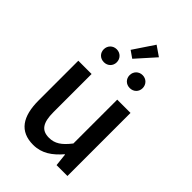

<svg xmlns="http://www.w3.org/2000/svg" viewBox="-283 -1067 1186 1186"><g transform="rotate(45 310.0 -474.5)"><path d="M249 14C324 14 378 -25 428 -83H431L440 0H535V-551H419V-168C374 -110 338 -86 287 -86C223 -86 195 -124 195 -218V-551H79V-204C79 -64 131 14 249 14ZM197 -656C230 -656 254 -680 254 -712C254 -744 230 -769 197 -769C164 -769 140 -744 140 -712C140 -680 164 -656 197 -656ZM306 -795 416 -918 351 -963 260 -827ZM423 -656C456 -656 480 -680 480 -712C480 -744 456 -769 423 -769C390 -769 366 -744 366 -712C366 -680 390 -656 423 -656Z"/></g></svg>

Font: Noto Sans CJK SC Medium
Style: Regular
Weight: 500
Designer: Ryoko NISHIZUKA 西塚涼子 (kana, bopomofo & ideographs); Paul D. Hunt (Latin, Greek & Cyrillic); Sandoll Communications 산돌커뮤니
Foundry: Adobe
Version: Version 2.004;hotconv 1.0.118;makeotfexe 2.5.65603